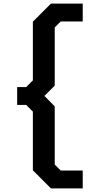

<svg xmlns="http://www.w3.org/2000/svg" viewBox="-20 -856 508 1063"><path d="M262 187 162 87V-238L125 -275H75V-374H125L162 -411V-736L262 -836H438V-737H316L283 -704V-382L226 -325L283 -267V55L316 88H438V187Z"/></svg>

Font: Tomorrow Medium
Style: Regular
Weight: 500
Designer: Tony de Marco, Monica Rizzolli
Foundry: Just in Type
Version: Version 2.002